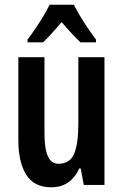

<svg xmlns="http://www.w3.org/2000/svg" viewBox="-20 -786 524 816"><path d="M424 -543V0H336L323 -70H317Q280 10 198 10Q125 10 91.5 -43.5Q58 -97 58 -189V-543H169V-219Q169 -90 227 -90Q278 -90 295.5 -133.5Q313 -177 313 -262V-543ZM294 -766Q310 -733 335.5 -693Q361 -653 388 -618V-606H322Q304 -623 284 -644.5Q264 -666 242 -692Q220 -666 199.5 -643.5Q179 -621 163 -606H97V-618Q113 -639 131.5 -666Q150 -693 165.5 -719.5Q181 -746 191 -766Z"/></svg>

Font: Noto Sans Thai Looped ExtraCondensed SemiBold
Style: Regular
Weight: 600
Width: 2
Designer: Sasikarn Vongin, Ben Mitchell
Foundry: The Fontpad Ltd
Version: Version 1.001; ttfautohint (v1.8.4.7-5d5b)